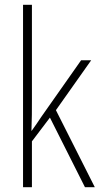

<svg xmlns="http://www.w3.org/2000/svg" viewBox="-20 -780 419 800"><path d="M113 -370V-760H76V0H113V-191L188 -290L334 0H375L213 -321L360 -529H318L152 -293C138 -272 128 -257 112 -235H111C113 -281 113 -322 113 -370Z"/></svg>

Font: Noto Sans Tamil Condensed ExtraLight
Style: Regular
Weight: 200
Width: 3
Designer: Jelle Bosma - Monotype Design Team
Foundry: Monotype Imaging Inc.
Version: Version 2.004